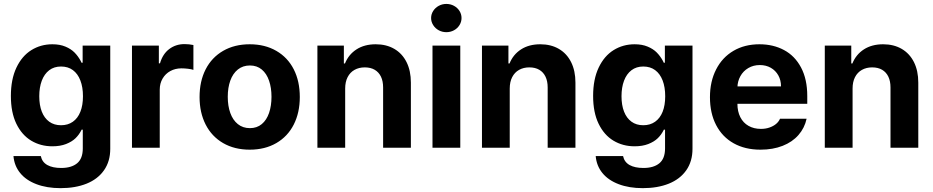

<svg xmlns="http://www.w3.org/2000/svg" viewBox="-20 -767 4844 997"><path d="M49.9 43.5H191.9Q198.5 74.7 225.9 90Q253.2 105.2 297.7 105.2Q350.9 105.2 380.4 80.9Q409.9 56.5 409.9 3.7V-93.8H403.6L402.7 -91.3Q390.6 -67.2 372 -49.1Q353.3 -31 322.9 -19.1Q292.5 -7.3 252.1 -7.3Q191 -7.3 142.2 -36.5Q93.4 -65.8 64.9 -124.4Q36.5 -183.1 36.5 -268.6Q36.5 -355.3 65.3 -415.9Q94.1 -476.5 142.9 -506.8Q191.6 -537.1 252 -537.1Q290.9 -537.1 319.7 -525Q348.4 -513 366.8 -494.5Q385.1 -476 398.5 -451.5L403.4 -441.3H409.1V-530.3H552.5V5.8Q552.5 71.2 519.9 117.4Q487.4 163.5 429.3 186.8Q371.2 210 294.4 210Q223.2 210 169.2 189.4Q115.1 168.9 84.7 131.4Q54.2 94 49.9 43.5ZM410.8 -267.3Q410.8 -314.4 397.3 -349.3Q383.9 -384.2 358.5 -402.9Q333.1 -421.6 297 -421.6Q260.9 -421.6 235.5 -402.3Q210.2 -382.9 197 -348.1Q183.9 -313.2 183.9 -267.3Q183.9 -221.1 197 -187.4Q210.2 -153.7 235.5 -135.2Q260.9 -116.7 297 -116.7Q332.7 -116.7 358.3 -134.8Q383.9 -152.8 397.3 -186.6Q410.8 -220.3 410.8 -267.3Z M665.3 -530.3H804.9V-438.2H810.8Q824.9 -486.9 858.9 -512.4Q892.9 -538 938.1 -538Q961.4 -538 984.3 -533.2V-404.1Q975 -407.7 956.6 -409.9Q938.2 -412.1 922.4 -412.1Q890.3 -412.1 864.7 -398.2Q839.1 -384.3 824.3 -359Q809.5 -333.8 809.5 -301.4V0H665.3Z M1016.3 -263.2Q1016.3 -345.3 1047.9 -407Q1079.6 -468.8 1138.6 -502.9Q1197.7 -537.1 1276.7 -537.1Q1355.7 -537.1 1414.8 -502.9Q1473.9 -468.8 1505.4 -407Q1536.8 -345.3 1536.8 -263.2Q1536.8 -182.2 1505.4 -120.2Q1473.9 -58.2 1414.8 -24Q1355.7 10.2 1276.7 10.2Q1197.7 10.2 1138.6 -24Q1079.6 -58.2 1047.9 -120.2Q1016.3 -182.2 1016.3 -263.2ZM1389.8 -264.4Q1389.8 -311.3 1377.1 -348.1Q1364.5 -385 1339.3 -406Q1314.1 -427 1277.8 -427Q1241 -427 1215 -406Q1189 -385 1175.9 -348.4Q1162.7 -311.9 1162.7 -264.4Q1162.7 -216.9 1175.9 -180.2Q1189 -143.6 1215 -122.6Q1241 -101.6 1277.8 -101.6Q1314.1 -101.6 1339.3 -122.6Q1364.5 -143.6 1377.1 -180.5Q1389.8 -217.4 1389.8 -264.4Z M1772.4 0H1628.2V-530.3H1765.6V-437.3H1771.3Q1790.2 -484.2 1831.3 -510.6Q1872.4 -537.1 1931 -537.1Q1986.3 -537.1 2027.4 -513.2Q2068.6 -489.3 2091.1 -444.4Q2113.6 -399.5 2113.6 -338V0H1969.4V-312.8Q1969.4 -345.5 1958.3 -368.8Q1947.1 -392 1925.8 -404.6Q1904.5 -417.1 1874.1 -417.1Q1843.9 -417.1 1820.8 -404.1Q1797.7 -391.1 1785.1 -366.4Q1772.4 -341.7 1772.4 -307.3Z M2225.8 -530.3H2370.1V0H2225.8ZM2218.6 -673.3Q2218.6 -693.3 2229.5 -710.2Q2240.3 -727 2258.4 -736.8Q2276.5 -746.6 2297.7 -746.6Q2319.2 -746.6 2337.3 -736.8Q2355.4 -727 2366 -710.2Q2376.6 -693.3 2376.6 -673.3Q2376.6 -653.7 2366 -636.6Q2355.4 -619.5 2337.3 -609.7Q2319.2 -599.9 2297.7 -599.9Q2276.5 -599.9 2258.4 -609.7Q2240.3 -619.5 2229.5 -636.6Q2218.6 -653.7 2218.6 -673.3Z M2626.9 0H2482.7V-530.3H2620.1V-437.3H2625.8Q2644.7 -484.2 2685.8 -510.6Q2726.9 -537.1 2785.5 -537.1Q2840.8 -537.1 2881.9 -513.2Q2923.1 -489.3 2945.6 -444.4Q2968.1 -399.5 2968.1 -338V0H2823.9V-312.8Q2823.9 -345.5 2812.7 -368.8Q2801.6 -392 2780.3 -404.6Q2759 -417.1 2728.6 -417.1Q2698.4 -417.1 2675.3 -404.1Q2652.2 -391.1 2639.6 -366.4Q2626.9 -341.7 2626.9 -307.3Z M3073.3 43.5H3215.4Q3222 74.7 3249.3 90Q3276.7 105.2 3321.1 105.2Q3374.3 105.2 3403.8 80.9Q3433.4 56.5 3433.4 3.7V-93.8H3427.1L3426.1 -91.3Q3414.1 -67.2 3395.4 -49.1Q3376.8 -31 3346.3 -19.1Q3315.9 -7.3 3275.5 -7.3Q3214.4 -7.3 3165.6 -36.5Q3116.8 -65.8 3088.4 -124.4Q3059.9 -183.1 3059.9 -268.6Q3059.9 -355.3 3088.7 -415.9Q3117.5 -476.5 3166.3 -506.8Q3215.1 -537.1 3275.4 -537.1Q3314.4 -537.1 3343.1 -525Q3371.9 -513 3390.2 -494.5Q3408.5 -476 3421.9 -451.5L3426.8 -441.3H3432.5V-530.3H3575.9V5.8Q3575.9 71.2 3543.4 117.4Q3510.8 163.5 3452.7 186.8Q3394.6 210 3317.8 210Q3246.6 210 3192.6 189.4Q3138.6 168.9 3108.1 131.4Q3077.6 94 3073.3 43.5ZM3434.2 -267.3Q3434.2 -314.4 3420.8 -349.3Q3407.3 -384.2 3381.9 -402.9Q3356.5 -421.6 3320.4 -421.6Q3284.3 -421.6 3259 -402.3Q3233.6 -382.9 3220.5 -348.1Q3207.3 -313.2 3207.3 -267.3Q3207.3 -221.1 3220.5 -187.4Q3233.6 -153.7 3259 -135.2Q3284.3 -116.7 3320.4 -116.7Q3356.1 -116.7 3381.7 -134.8Q3407.3 -152.8 3420.8 -186.6Q3434.2 -220.3 3434.2 -267.3Z M3666.6 -262.4Q3666.6 -344 3698.6 -406.4Q3730.5 -468.9 3788.6 -503Q3846.6 -537.1 3923.5 -537.1Q3995.1 -537.1 4051.2 -507.1Q4107.4 -477.2 4139.6 -416.5Q4171.9 -355.8 4171.9 -268.6V-227.9H3725.8V-318.5H4035.5Q4035.5 -350.8 4021.5 -375.7Q4007.5 -400.7 3982.6 -415Q3957.6 -429.2 3925.7 -429.2Q3892.1 -429.2 3865.8 -413.7Q3839.4 -398.2 3824.6 -371.5Q3809.8 -344.8 3809.2 -313V-228.1Q3809.2 -188.3 3824.2 -158.7Q3839.2 -129.1 3866.9 -113.4Q3894.6 -97.7 3931.3 -97.7Q3955.5 -97.7 3975.5 -104.7Q3995.4 -111.6 4009.5 -123.1Q4023.5 -134.6 4030.5 -150.6H4168.5Q4158 -102.2 4126.2 -65.9Q4094.4 -29.5 4043.9 -9.7Q3993.3 10.2 3929.1 10.2Q3848.9 10.2 3789.7 -22.9Q3730.5 -56.1 3698.6 -117.6Q3666.6 -179.1 3666.6 -262.4Z M4407.2 0H4262.9V-530.3H4400.4V-437.3H4406.1Q4425 -484.2 4466.1 -510.6Q4507.2 -537.1 4565.8 -537.1Q4621 -537.1 4662.2 -513.2Q4703.3 -489.3 4725.9 -444.4Q4748.4 -399.5 4748.4 -338V0H4604.1V-312.8Q4604.1 -345.5 4593 -368.8Q4581.9 -392 4560.6 -404.6Q4539.2 -417.1 4508.9 -417.1Q4478.7 -417.1 4455.6 -404.1Q4432.5 -391.1 4419.8 -366.4Q4407.2 -341.7 4407.2 -307.3Z"/></svg>

Font: Pretendard GOV Variable
Style: Regular
Weight: 400
Designer: Base glyphs from Inter by Rasmus Andersson; Hangul glyphs from Noto Sans CJK(Source Han Sans) by Jang Soo-young and Kang
Foundry: Kil Hyung-jin
Version: Version 1.307;Glyphs 3.2 (3192)